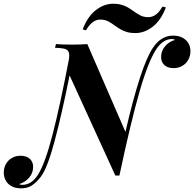

<svg xmlns="http://www.w3.org/2000/svg" viewBox="-100 -947 1052 1041"><path d="M0 0ZM624.5 -886.2Q647.5 -869.6 664.3 -861.8Q681.2 -854 704.1 -854Q726.1 -854 744.6 -867.4Q763.2 -880.9 781.2 -911.6L799.3 -906.7Q772.5 -836.4 727.8 -802Q683.1 -767.6 633.3 -767.6Q608.4 -767.6 588.9 -773.2Q569.3 -778.8 555.4 -786.9Q541.5 -794.9 522.9 -808.1Q500.5 -824.7 483.4 -832.8Q466.3 -840.8 443.4 -840.8Q421.9 -840.8 403.1 -827.1Q384.3 -813.5 366.2 -782.7L348.1 -787.6Q375.5 -858.4 420.2 -892.6Q464.8 -926.8 514.2 -926.8Q539.1 -926.8 558.6 -921.1Q578.1 -915.5 592 -907.5Q606 -899.4 624.5 -886.2ZM932.6 -669.4Q932.6 -644 920.9 -623Q909.2 -602.1 888.4 -589.8Q867.7 -577.6 841.8 -577.6Q809.1 -577.6 791.3 -594.2Q773.4 -610.8 773.4 -637.7Q773.4 -670.4 794.7 -695.8Q815.9 -721.2 848.6 -730.5Q842.8 -735.4 832 -735.4Q784.2 -734.9 748.5 -682.1Q704.1 -615.7 656.2 -449.2Q608.4 -282.7 547.4 4.9H525.4L277.3 -538.1Q234.9 -327.1 196 -181.6Q157.2 -36.1 121.6 11.2Q98.6 40.5 74.5 57.4Q50.3 74.2 14.2 74.2Q-15.6 74.2 -36.6 63Q-57.6 51.8 -68.6 32.2Q-79.6 12.7 -79.6 -11.2Q-79.6 -36.6 -67.9 -57.6Q-56.2 -78.6 -35.4 -90.6Q-14.6 -102.5 11.2 -102.5Q43.5 -102.5 61.5 -85.9Q79.6 -69.3 79.6 -42.5Q79.6 -9.3 58.3 15.9Q37.1 41 4.4 50.8Q9.3 55.2 20.5 55.2Q71.3 55.2 105.5 1Q144 -59.1 184.6 -215.6Q225.1 -372.1 273.4 -624Q275.4 -635.7 275.4 -646.5Q275.4 -663.1 268.3 -671.6Q261.2 -680.2 245.1 -683.6Q229 -687 198.2 -688L203.6 -708Q234.9 -705.1 292.5 -705.1Q338.9 -705.1 373.5 -708L580.1 -231.9Q663.6 -593.3 730.5 -689.9Q774.4 -753.9 838.4 -753.9Q868.2 -753.9 889.4 -742.7Q910.6 -731.4 921.6 -712.4Q932.6 -693.4 932.6 -669.4Z"/></svg>

Font: TypoPRO Playfair Display SC
Style: Bold Italic
Weight: 700
Italic angle: -14.9847°
Designer: Claus Eggers Sørensen
Foundry: Claus Eggers Sørensen
Version: Version 1.004;PS 001.004;hotconv 1.0.70;makeotf.lib2.5.58329